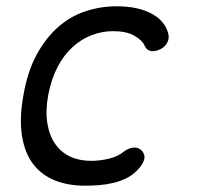

<svg xmlns="http://www.w3.org/2000/svg" viewBox="-20 -580 640 610"><path d="M54 -275Q67 -352 96 -405.5Q125 -459 164 -493.5Q203 -528 251 -544Q299 -560 350 -560Q386 -560 413 -554Q440 -548 460 -537.5Q480 -527 492 -514Q504 -501 510 -487Q520 -464 513 -448Q506 -432 490 -424Q472 -415 458.5 -418Q445 -421 439 -436Q431 -453 406 -467Q381 -481 339 -481Q304 -481 270.5 -468Q237 -455 209.5 -429.5Q182 -404 162.5 -366.5Q143 -329 133 -277Q124 -227 130.5 -188Q137 -149 155.5 -122.5Q174 -96 203 -82.5Q232 -69 269 -69Q298 -69 326.5 -76Q355 -83 373 -98Q387 -109 403 -111Q419 -113 431 -101Q436 -95 438 -88Q440 -81 438 -73Q436 -65 430 -56Q424 -47 414 -37Q399 -22 380 -13Q361 -4 340.5 1Q320 6 297 8Q274 10 250 10Q196 10 154 -7Q112 -24 85.5 -58.5Q59 -93 50 -147.5Q41 -202 54 -275Z"/></svg>

Font: Maple Mono Light
Style: Italic
Weight: 300
Italic angle: -10°
Monospace: yes
Designer: subframe7536
Version: Version 7.000